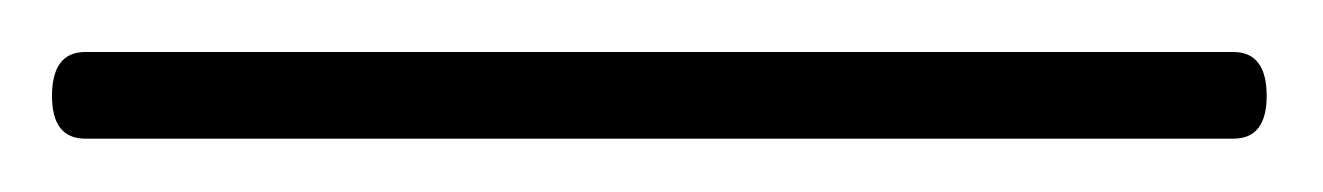

<svg xmlns="http://www.w3.org/2000/svg" viewBox="-22 66 496 72"><path d="M-2.5 102Q-2.5 85.5 10 85.5H440.5Q453 85.5 453 102Q453 118 440.5 118H10Q-2.5 118 -2.5 102Z"/></svg>

Font: Fraunces 9pt S000 Thin
Style: Regular
Weight: 100
Version: Version 1.000; ttfautohint (v1.8.3)